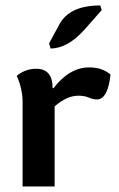

<svg xmlns="http://www.w3.org/2000/svg" viewBox="-20 -673 431 693"><path d="M173.3 -355Q231 -429.7 301.8 -429.7Q349.6 -429.7 378.9 -403.8Q369.1 -314 329.6 -314Q316.4 -314 300.5 -320.8Q284.7 -327.6 263.2 -327.6Q221.2 -327.6 177.2 -289.1V0H61.5V-307.1Q61.5 -351.1 40.5 -399.4Q71.3 -424.8 110.8 -424.8Q169.9 -424.8 169.9 -355ZM162.6 -498 157.2 -516.6 194.3 -585Q231 -653.3 341.8 -653.3L347.2 -636.7L286.1 -567.4Q224.6 -498 162.6 -498Z"/></svg>

Font: Bainsley
Style: Bold
Weight: 700
Designer: Paul James MIller
Foundry: High-Logic / Made with FontCreator
Version: Version 1.411;March 28, 2021;FontCreator 13.0.0.2683 64-bit